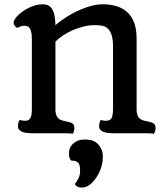

<svg xmlns="http://www.w3.org/2000/svg" viewBox="-20 -615 759 886"><path d="M43 0ZM315.4 2.4Q305.7 0 284.2 0H128.4Q81.5 0 68.4 -16.6Q63 -22.9 63 -31.2Q63 -51.8 70.8 -61.5Q82.5 -57.6 97.4 -57.6Q112.3 -57.6 119.9 -69.8Q127.4 -82 127 -115.2V-434.6Q127 -480.5 109.9 -491.7Q103 -496.1 91.8 -496.1Q80.6 -496.1 74 -492.7Q67.4 -489.3 63.2 -487.8Q59.1 -486.3 56.2 -488Q53.2 -489.7 50.3 -493.2Q43 -501 43 -509.5Q43 -518.1 49.1 -527.6Q55.2 -537.1 68.8 -549.6Q82.5 -562 100.1 -572.3Q139.6 -595.2 179.2 -595.2Q224.6 -595.2 232.9 -535.2Q235.4 -517.6 235.8 -499Q308.6 -560.1 394 -585.9Q424.8 -595.2 456.3 -595.2Q487.8 -595.2 516.4 -586.9Q544.9 -578.6 565.9 -560.1Q610.4 -521 610.4 -438V-106.9Q611.8 -68.8 638.7 -60.1Q646 -57.6 656.7 -55.7Q667.5 -53.7 676 -51Q684.6 -48.3 689.5 -44.9Q697.8 -38.6 697.8 -24.4Q697.8 -7.3 689.9 2.4Q680.2 0 658.7 0H502.9Q456.1 0 442.9 -16.6Q437.5 -22.9 437.5 -31.2Q437.5 -51.8 445.3 -61.5Q457 -57.6 467 -57.6Q477.1 -57.6 483.9 -60.3Q490.7 -63 494.6 -69.3Q501.5 -81.1 501.5 -115.2V-403.3Q501.5 -486.3 452.1 -496.1Q437 -499 414.3 -499Q391.6 -499 364.3 -492.2Q336.9 -485.4 313 -474.6Q267.1 -454.1 235.8 -422.9V-106.9Q237.3 -68.8 263.7 -60.1Q271.5 -57.6 282 -55.7Q292.5 -53.7 301.3 -51Q310.1 -48.3 314.9 -44.9Q323.2 -38.6 323.2 -24.4Q323.2 -7.3 315.4 2.4ZM309.6 126.5Q298.3 116.7 298.3 97.4Q298.3 78.1 303.2 67.1Q308.1 56.2 317.4 47.9Q339.4 28.8 368.7 28.8Q397.9 28.8 412.8 36.1Q427.7 43.5 437 55.2Q454.6 76.7 454.6 106.2Q454.6 135.7 445.8 161.1Q437 186.5 422.9 206.5Q392.6 250.5 357.9 250.5Q331.5 250.5 325.2 232.9Q333.5 225.6 341.6 209Q349.6 192.4 349.6 175.8Q349.6 159.2 347.9 151.1Q346.2 143.1 341.8 137.2Q332.5 125.5 309.6 126.5Z"/></svg>

Font: Quando
Style: Regular
Weight: 400
Version: Version 1.002